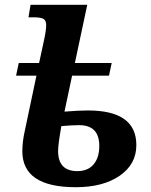

<svg xmlns="http://www.w3.org/2000/svg" viewBox="-20 -780 635 810"><path d="M133.8 -460.9H47.9L59.1 -514.2H145L166 -611.8Q174.8 -652.8 174.8 -673.8Q174.8 -694.3 162.8 -700.7Q150.9 -707 122.1 -707H100.1L108.9 -759.8H348.1L295.9 -514.2H451.2L439.9 -460.9H284.2L252 -309.1Q313.5 -314 351.1 -314Q555.2 -314 555.2 -168Q555.2 -86.9 484.9 -38.6Q414.6 9.8 299.8 9.8Q74.2 9.8 74.2 -142.1Q74.2 -182.1 85 -230ZM238.8 -248Q225.1 -170.4 225.1 -143.1Q225.1 -58.1 306.2 -58.1Q351.1 -58.1 375 -86.7Q398.9 -115.2 398.9 -164.1Q398.9 -252 314 -252Q283.2 -252 238.8 -248Z"/></svg>

Font: Droid Serif
Style: Bold Italic
Weight: 700
Italic angle: -12°
Designer: Monotype Design team
Foundry: Monotype Imaging Inc.
Version: Version 1.03